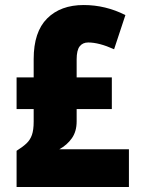

<svg xmlns="http://www.w3.org/2000/svg" viewBox="-20 -837 562 764"><path d="M313 -817Q400 -817 479 -777L434 -641Q374 -668 331 -668Q309 -668 297 -652.5Q285 -637 285 -601V-529H425V-403H285V-354Q285 -314 266 -287Q247 -260 216 -243H493V-93H46V-237Q70 -252 85 -266Q100 -280 107 -300Q114 -320 114 -353V-403H46V-529H114V-602Q114 -710 167.5 -763.5Q221 -817 313 -817Z"/></svg>

Font: Noto Sans Kannada UI Condensed Black
Style: Regular
Weight: 900
Width: 3
Designer: Jelle Bosma - Monotype Design Team
Foundry: Monotype Imaging Inc.
Version: Version 2.005; ttfautohint (v1.8.4.7-5d5b)